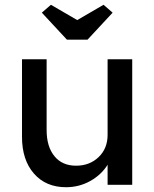

<svg xmlns="http://www.w3.org/2000/svg" viewBox="-20 -773 645 803"><path d="M256 10Q172 10 122 -47Q72 -104 72 -201V-525H175V-229Q175 -160 207.5 -120Q240 -80 298 -80Q355 -80 392.5 -116Q430 -152 430 -209V-525H533V0H430V-84Q404 -42 357.5 -16Q311 10 256 10ZM260 -607 155 -720 193 -753 303 -689 413 -753 451 -720 346 -607Z"/></svg>

Font: Lexend
Style: Regular
Weight: 400
Designer: Bonnie Shaver-Troup, Thomas Jockin
Foundry: Lexend
Version: Version 1.007; ttfautohint (v1.8.3)